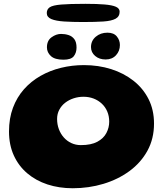

<svg xmlns="http://www.w3.org/2000/svg" viewBox="-20 -940 860 1013"><path d="M363.8 53.2Q291.8 53.2 230.4 33.1Q169.1 12.9 123.6 -25.8Q78.1 -64.5 52.8 -120.1Q27.5 -175.6 27.5 -246.6Q27.5 -315.6 48.3 -371.2Q69.1 -426.9 106.4 -469Q143.8 -511.1 193.6 -539.5Q243.5 -567.9 301.9 -582.2Q360.2 -596.5 422.9 -596.5Q499.2 -596.5 566.2 -575.4Q633.1 -554.2 684.1 -514.1Q735.1 -474 763.9 -416.9Q792.6 -359.9 792.6 -287.9Q792.6 -208.4 758.1 -145.1Q723.5 -81.9 663.3 -37.6Q603.1 6.6 525.9 29.9Q448.8 53.2 363.8 53.2ZM406.6 -174.4Q460.9 -174.4 493.8 -192.2Q526.6 -210 541.4 -238.4Q556.2 -266.8 556.2 -298.1Q556.2 -327.6 545.9 -351.7Q535.6 -375.8 517 -393.2Q498.4 -410.6 473.7 -420.1Q449 -429.5 420.6 -429.5Q393.5 -429.5 368.5 -421.3Q343.5 -413.1 323.9 -397.9Q304.2 -382.6 292.8 -360.9Q281.2 -339.1 281.2 -312.5Q281.2 -283.5 290.6 -258.5Q300 -233.5 316.8 -214.6Q333.5 -195.8 356.5 -185.1Q379.5 -174.4 406.6 -174.4ZM315 -625Q269.1 -625 248.4 -644.3Q227.6 -663.6 227.6 -690Q227.6 -725.9 252.1 -743.4Q276.5 -761 302.2 -761Q323.1 -761 341.9 -754.9Q360.6 -748.9 372.2 -733.3Q383.8 -717.8 383.8 -689Q383.8 -662 369.4 -643.5Q355 -625 315 -625ZM537.5 -626.2Q503.6 -626.2 481.9 -644.9Q460.1 -663.6 460.1 -691.5Q460.1 -724.8 485.2 -746.2Q510.4 -767.6 546.9 -767.6Q580.1 -767.6 596.4 -747.7Q612.6 -727.8 612.6 -702.4Q612.6 -671 592.1 -648.6Q571.5 -626.2 537.5 -626.2ZM418.2 -823.8Q361.4 -823.8 318.2 -826.6Q275 -829.4 250.9 -839.4Q226.8 -849.5 226.8 -871.1Q226.8 -891.2 242.6 -901.8Q258.4 -912.2 302.2 -916Q346.1 -919.8 430.6 -919.8Q491.4 -919.8 531.4 -916.4Q571.4 -913.1 591.3 -904.4Q611.2 -895.6 611.2 -878.5Q611.2 -852.8 589.7 -841.1Q568.1 -829.5 525.4 -826.6Q482.6 -823.8 418.2 -823.8Z"/></svg>

Font: Gluten Thin
Style: Regular
Weight: 100
Designer: Tyler Finck
Foundry: Etcetera Type Company
Version: Version 1.300